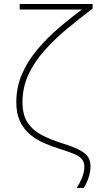

<svg xmlns="http://www.w3.org/2000/svg" viewBox="-20 -752 514 965"><path d="M365.5 193Q372.5 182 379.2 169.2Q386 156.5 391.8 142.5Q397.5 128.5 400.8 114Q404 99.5 404 85Q404 63 391.8 48.2Q379.5 33.5 351.8 21.5Q324 9.5 277.5 -4.5Q237 -17 198.5 -34.2Q160 -51.5 129.2 -77.8Q98.5 -104 80.2 -143Q62 -182 62 -238Q62 -313 89.8 -378Q117.5 -443 166.2 -501.5Q215 -560 279 -614.5Q343 -669 416 -722L424.5 -704H319Q289.5 -704 248.8 -704Q208 -704 163.5 -704Q119 -704 79 -704V-732H445.5V-709Q377.5 -657.5 314.2 -604.8Q251 -552 201.2 -495.5Q151.5 -439 122.2 -375.5Q93 -312 93 -238Q93 -172.5 120 -133.8Q147 -95 192.2 -72Q237.5 -49 293.5 -31.5Q353 -13 383.2 3.8Q413.5 20.5 424.2 39.8Q435 59 435 85Q435 105 429.8 125Q424.5 145 417 162.2Q409.5 179.5 401.5 192Z"/></svg>

Font: Commissioner Thin
Style: Regular
Weight: 100
Designer: Kostas Bartsokas
Foundry: Kostas Bartsokas
Version: Version 1.001;gftools[0.9.23]